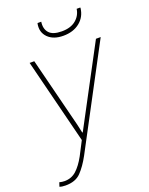

<svg xmlns="http://www.w3.org/2000/svg" viewBox="-193 -817 866 1117"><g transform="rotate(-20 239.5 -258.0)"><path d="M17.6 187.5Q60.5 187.5 90.8 160.2Q121.1 132.8 148.4 83L192.9 -2.9L61 -528.3H89.8L198.7 -95.7L210.4 -43H213.4L471.7 -528.3H501L173.8 87.9Q143.6 143.6 109.9 178.7Q76.2 213.9 13.7 213.4Q-7.8 213.4 -22.5 208L-14.2 183.1Q2 187.5 17.6 187.5ZM182.6 -727.5 184.1 -730.5H206.5Q200.2 -687.5 222.7 -662.1Q245.1 -636.7 300.8 -636.7Q355.5 -636.7 387.7 -663.1Q419.9 -689.5 425.8 -730.5H447.8L448.7 -727.5Q442.4 -673.8 402.3 -641.6Q362.3 -609.4 300.8 -609.4Q239.3 -609.4 206.1 -642.6Q172.9 -675.8 182.6 -727.5Z"/></g></svg>

Font: Roboto-ThinItalic
Style: Italic
Weight: 250
Italic angle: -12°
Designer: Google
Version: Version 1.100141; 2013; ttfautohint (v0.94.14-c901) -l 8 -r 